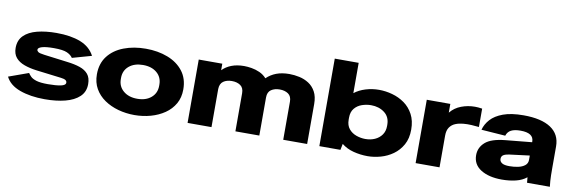

<svg xmlns="http://www.w3.org/2000/svg" viewBox="-52 -1116 4579 1534"><g transform="rotate(10 2237.5 -349.0)"><path d="M338 12Q222 12 136.5 -19Q51 -50 19 -115L180 -173Q188 -160 202.5 -145.5Q217 -131 249 -121Q281 -111 342 -111Q407 -111 446.5 -119Q486 -127 486 -148Q486 -161 474.5 -168.5Q463 -176 437 -179L234 -204Q179 -211 134.5 -227Q90 -243 64.5 -273Q39 -303 39 -352Q39 -414 77.5 -452.5Q116 -491 184.5 -508.5Q253 -526 341 -526Q457 -526 536 -495Q615 -464 651 -395L495 -351Q480 -374 447.5 -388.5Q415 -403 341 -403Q277 -403 245 -393.5Q213 -384 213 -368Q213 -358 224 -350Q235 -342 275 -337L463 -313Q524 -306 568 -291Q612 -276 636 -247Q660 -218 660 -167Q660 -104 618 -64.5Q576 -25 503.5 -6.5Q431 12 338 12Z M1066 12Q997 12 934 -5.5Q871 -23 821.5 -57Q772 -91 743.5 -141Q715 -191 715 -257Q715 -345 761.5 -405Q808 -465 888 -495.5Q968 -526 1066 -526Q1164 -526 1243.5 -495.5Q1323 -465 1369.5 -405Q1416 -345 1416 -257Q1416 -191 1387.5 -141Q1359 -91 1309.5 -57Q1260 -23 1197 -5.5Q1134 12 1066 12ZM1066 -120Q1136 -120 1178.5 -156.5Q1221 -193 1221 -252V-262Q1221 -322 1178.5 -358Q1136 -394 1066 -394Q996 -394 953 -358Q910 -322 910 -262V-252Q910 -193 953 -156.5Q996 -120 1066 -120Z M1496 0V-514H1687V-461Q1717 -492 1761 -509Q1805 -526 1863 -526Q1890 -526 1923.5 -520.5Q1957 -515 1989.5 -500.5Q2022 -486 2046 -459Q2080 -492 2125 -509Q2170 -526 2230 -526Q2270 -526 2311.5 -517Q2353 -508 2388 -485.5Q2423 -463 2444.5 -423.5Q2466 -384 2466 -324V0H2272V-309Q2272 -353 2244.5 -372Q2217 -391 2175 -391Q2134 -391 2106 -372Q2078 -353 2078 -309V0H1884V-309Q1884 -353 1856.5 -372Q1829 -391 1787 -391Q1746 -391 1718.5 -372Q1691 -353 1690 -309V0Z M2565 0V-710H2759V-464Q2797 -494 2849.5 -510Q2902 -526 2958 -526Q3011 -526 3065.5 -511Q3120 -496 3165 -464Q3210 -432 3237.5 -380.5Q3265 -329 3265 -257Q3265 -185 3236.5 -134Q3208 -83 3162.5 -50.5Q3117 -18 3063 -3Q3009 12 2958 12Q2899 12 2843 -2.5Q2787 -17 2746 -50L2736 0ZM2759 -249Q2759 -203 2782.5 -174.5Q2806 -146 2842.5 -133Q2879 -120 2916 -120Q2959 -120 2993.5 -135.5Q3028 -151 3049 -180.5Q3070 -210 3070 -252V-262Q3070 -326 3025 -360Q2980 -394 2916 -394Q2879 -394 2842.5 -381.5Q2806 -369 2782.5 -340.5Q2759 -312 2759 -265Z M3346 0V-514H3537V-443Q3572 -486 3625 -506Q3678 -526 3735 -526Q3746 -526 3761 -525Q3776 -524 3794 -521V-372Q3767 -375 3733.5 -377Q3700 -379 3666 -376Q3632 -373 3603.5 -361.5Q3575 -350 3557.5 -325Q3540 -300 3540 -257V0Z M4046 10Q3941 10 3876 -30.5Q3811 -71 3811 -147Q3811 -209 3859 -251.5Q3907 -294 4019 -305L4234 -326V-331Q4234 -401 4127 -401Q4078 -401 4050.5 -386.5Q4023 -372 4013 -340L3818 -354Q3830 -400 3865 -439Q3900 -478 3965 -502Q4030 -526 4130 -526Q4275 -526 4351.5 -475Q4428 -424 4428 -326V-155Q4428 -118 4428.5 -93Q4429 -68 4430.5 -46.5Q4432 -25 4435 0H4250L4246 -44Q4211 -15 4159 -2.5Q4107 10 4046 10ZM4008 -151Q4008 -131 4026.5 -118.5Q4045 -106 4088 -106Q4124 -106 4157.5 -113Q4191 -120 4212.5 -137Q4234 -154 4234 -183V-218L4068 -197Q4040 -193 4024 -183Q4008 -173 4008 -151Z"/></g></svg>

Font: Special Gothic Extended Bold
Style: Regular
Weight: 700
Width: 7
Designer: Alistair McCready
Foundry: Monolith
Version: Version 1.000; ttfautohint (v1.8.4.7-5d5b)